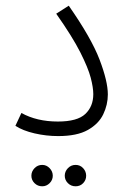

<svg xmlns="http://www.w3.org/2000/svg" viewBox="-20 -472 445 673"><path d="M34 -31 55 -76Q109 -46 183 -46Q251 -46 279 -72.5Q307 -99 307 -142Q307 -165 298 -199.5Q289 -234 261.5 -288.5Q234 -343 177 -424L221 -452Q300 -339 329 -263Q358 -187 358 -141Q358 -105 342 -71.5Q326 -38 288 -16.5Q250 5 184 5Q142 5 101 -4.5Q60 -14 34 -31ZM245 181Q229 181 218 170Q207 159 207 144Q207 129 218 117.5Q229 106 245 106Q261 106 271.5 117.5Q282 129 282 144Q282 159 271.5 170Q261 181 245 181ZM128 181Q112 181 101 170Q90 159 90 144Q90 129 101 117.5Q112 106 128 106Q143 106 154 117.5Q165 129 165 144Q165 159 154 170Q143 181 128 181Z"/></svg>

Font: Noto Sans Arabic UI SmCn Lt
Style: Regular
Weight: 300
Width: 4
Designer: Monotype Design Team, Nadine Chahine and Nizar Qandah
Foundry: Monotype Imaging Inc.
Version: Version 2.010; ttfautohint (v1.8.4.7-5d5b)